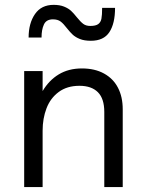

<svg xmlns="http://www.w3.org/2000/svg" viewBox="-20 -763 589 783"><path d="M78.6 -473.1H153.8V-391.6Q179.7 -435.5 219.7 -459.7Q259.8 -483.9 314 -483.9Q366.7 -483.9 404.3 -463.1Q441.9 -442.4 461.2 -405Q480.5 -367.7 480.5 -317.4V0H405.3V-306.6Q405.3 -360.8 379.2 -387Q353 -413.1 304.2 -413.1Q253.4 -413.1 219.5 -387.9Q185.5 -362.8 169.7 -321.3Q153.8 -279.8 153.8 -230V0H78.6ZM252.9 -647.9Q238.8 -666.5 227.1 -675.3Q215.3 -684.1 195.8 -684.1Q168.9 -684.1 159.2 -663.3Q149.4 -642.6 149.4 -609.9H96.7Q96.7 -668 122.6 -705.6Q148.4 -743.2 198.7 -743.2Q223.6 -743.2 241.2 -736.1Q258.8 -729 269.8 -718.8Q280.8 -708.5 293.5 -692.4Q308.1 -674.3 319.3 -665.8Q330.6 -657.2 348.1 -657.2Q370.1 -657.2 380.4 -664.6Q390.6 -671.9 393.6 -686.5Q396.5 -701.2 396.5 -731H449.2Q449.2 -667 426 -631.8Q402.8 -596.7 350.6 -596.7Q323.7 -596.7 305.7 -604Q287.6 -611.3 276.9 -621.3Q266.1 -631.3 252.9 -647.9Z"/></svg>

Font: Glacial Indifference
Style: Regular
Weight: 400
Designer: Alfredo Marco Pradil
Foundry: Alfredo Marco Pradil
Version: Version 1.312